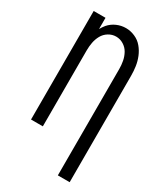

<svg xmlns="http://www.w3.org/2000/svg" viewBox="-231 -832 962 1126"><g transform="rotate(30 250.0 -269.0)"><path d="M360 205V-515Q360 -542 355 -568.5Q350 -595 337 -618.5Q324 -642 300.5 -656.5Q277 -671 250 -671Q223 -671 199.5 -656.5Q176 -642 163 -618.5Q150 -595 145 -568.5Q140 -542 140 -515V0H60V-735H140V-659Q150 -677 163 -693Q184 -717 213.5 -730Q243 -743 275 -743Q306 -743 336 -730Q366 -717 386.5 -692.5Q407 -668 419 -638.5Q431 -609 435.5 -578Q440 -547 440 -515V205Z"/></g></svg>

Font: Iosevka SS01
Style: Regular
Weight: 400
Monospace: yes
Designer: Belleve Invis
Foundry: Belleve Invis
Version: 2.3.3; ttfautohint (v1.8.3)